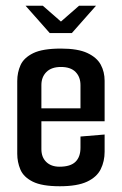

<svg xmlns="http://www.w3.org/2000/svg" viewBox="-20 -644 424 668"><path d="M69 -624H129L192 -569L255 -624H314L230 -529H153ZM188 4Q126 4 94 -12Q62 -28 51 -54Q40 -80 40 -109V-362Q40 -392 51.5 -417.5Q63 -443 95.5 -459Q128 -475 192 -475Q251 -475 284 -459.5Q317 -444 330.5 -419Q344 -394 344 -363V-261L260 -256V-348Q260 -376 243 -393.5Q226 -411 192 -411Q159 -411 141.5 -393.5Q124 -376 124 -348V-125Q124 -97 141 -80.5Q158 -64 187 -64Q225 -64 242.5 -81Q260 -98 260 -130V-169L344 -176V-116Q344 -83 330.5 -55.5Q317 -28 283 -12Q249 4 188 4ZM51 -222V-267H344V-222Z"/></svg>

Font: Smooch Sans Thin SemiBold
Style: Regular
Weight: 600
Version: Version 1.010